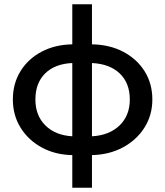

<svg xmlns="http://www.w3.org/2000/svg" viewBox="-20 -720 776 903"><path d="M40.5 -252Q40.5 -327 76.2 -385Q112 -443 175 -476.5Q238 -510 320 -511.5V-700H412.5V-511.5Q496.5 -510 560.2 -476.2Q624 -442.5 660.2 -384.8Q696.5 -327 696.5 -252Q696.5 -178.5 659.5 -120Q622.5 -61.5 558.5 -27Q494.5 7.5 412.5 9.5V163H320V9.5Q239.5 8 176.2 -26.5Q113 -61 76.8 -119.5Q40.5 -178 40.5 -252ZM146.5 -252Q146.5 -176.5 193.5 -130Q240.5 -83.5 320 -79V-423.5Q238.5 -420 192.5 -374.8Q146.5 -329.5 146.5 -252ZM590.5 -252Q590.5 -329 543.5 -374.2Q496.5 -419.5 412.5 -423.5V-79Q494 -83.5 542.2 -130Q590.5 -176.5 590.5 -252Z"/></svg>

Font: Overused Grotesk Medium
Style: Regular
Weight: 525
Version: Version 0.004